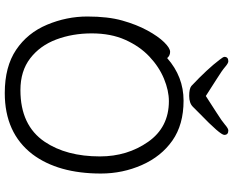

<svg xmlns="http://www.w3.org/2000/svg" viewBox="-104 -832 954 785"><g transform="rotate(90 372.5 -439.0)"><path d="M360 18Q252 18 183 -28.5Q114 -75 80.5 -155Q47 -235 47 -319.5Q47 -404 63.5 -462.5Q80 -521 104 -565Q128 -609 152 -633.5Q176 -658 191.5 -658Q207 -658 217 -646Q293 -713 391 -713Q489 -713 554 -667.5Q619 -622 654 -543Q689 -464 689 -375Q689 -200 610 -95Q523 18 360 18ZM348 -46Q492 -46 559 -145Q619 -234 619 -371Q619 -483 559.5 -568Q500 -653 393 -653Q350 -653 301.5 -633Q253 -613 211 -573.5Q169 -534 142.5 -475Q116 -416 116 -337.5Q116 -259 141 -192.5Q166 -126 218 -86Q270 -46 348 -46ZM331 -745Q261 -811 224 -860Q212 -875 212 -880Q212 -896 230 -896Q238 -896 253 -883Q268 -870 302.5 -848.5Q337 -827 372 -804Q407 -827 441 -848.5Q475 -870 490 -883Q505 -896 513 -896Q531 -896 531 -879.5Q531 -863 444 -779L416 -751Q401 -736 371.5 -736Q342 -736 331 -745Z"/></g></svg>

Font: LXGW WenKai TC
Style: Regular
Weight: 400
Designer: LXGW / Fontworks Inc.
Foundry: LXGW / Fontworks Inc.
Version: Version 1.330